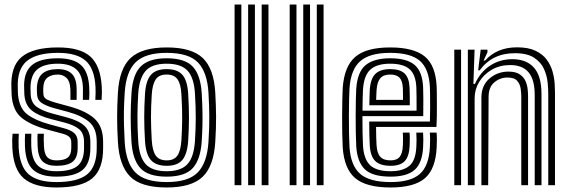

<svg xmlns="http://www.w3.org/2000/svg" viewBox="-20 -820 2522 850"><path d="M229.5 -86Q189.2 -86 168.9 -105.2Q148.5 -124.5 146.5 -172.8Q146.2 -179.5 145.9 -199.5Q145.5 -219.5 146.5 -228H174.2Q173.5 -220.2 173.6 -205.9Q173.8 -191.5 174.5 -173.8Q175.8 -138.5 189.2 -124.2Q202.8 -110 229.5 -110Q264.8 -110 280.1 -122.6Q295.5 -135.2 295.5 -164Q295.5 -170 295.6 -178.2Q295.8 -186.5 295.5 -192Q295 -207 285.2 -215.2Q275.5 -223.5 254 -229L190.5 -246Q116 -266 75.9 -298.4Q35.8 -330.8 31.5 -399.8Q31.2 -406.2 31.1 -414.1Q31 -422 30.5 -429Q25.8 -526.5 76.4 -568.2Q127 -610 236.5 -610Q335 -610 380 -569.6Q425 -529.2 430.5 -436Q431.2 -423.5 431.1 -409Q431 -394.5 429.8 -378H402Q403.2 -393 403.2 -408.2Q403.2 -423.5 402.8 -434.2Q398.8 -515.8 359.5 -550.9Q320.2 -586 236.5 -586Q142.2 -586 98.5 -549.5Q54.8 -513 58.8 -429Q59.2 -421.2 59.1 -414Q59 -406.8 59.8 -399.8Q65.8 -340.2 100.9 -313.6Q136 -287 198 -270L260.5 -253Q294 -244 308.9 -230.5Q323.8 -217 323.8 -192V-164Q323.8 -122.2 301.8 -104.1Q279.8 -86 229.5 -86ZM229.5 -38Q160.2 -38 127 -68Q93.8 -98 90.5 -170.5Q90 -182.2 90.1 -201.1Q90.2 -220 91 -228H118.8Q118 -220.2 118.1 -200.9Q118.2 -181.5 118.5 -171.8Q121.2 -112 147.5 -87Q173.8 -62 229.5 -62Q295.2 -62 323.6 -85.8Q352 -109.5 352 -164V-192Q352 -230.2 329.8 -248.4Q307.5 -266.5 267 -277L205.5 -293Q151.2 -307 121.8 -330.1Q92.2 -353.2 88 -398.8Q87.2 -406.5 87.4 -414.4Q87.5 -422.2 87 -429Q83.5 -497.5 119.2 -529.8Q155 -562 236.5 -562Q305 -562 338.4 -532Q371.8 -502 375 -432.8Q375.5 -425.2 375.6 -409.8Q375.8 -394.2 374.5 -378H346.8Q346.8 -394.2 347.1 -408.4Q347.5 -422.5 347.2 -428.8Q345.8 -487.8 317.9 -512.9Q290 -538 236.5 -538Q174.5 -538 144.8 -512.6Q115 -487.2 115 -429Q115 -413.5 116 -400Q118.2 -364.5 143.4 -346.6Q168.5 -328.8 213 -317L273.5 -301Q329.8 -286.2 354.9 -261.8Q380 -237.2 380 -192V-164Q380 -96.5 345.1 -67.2Q310.2 -38 229.5 -38ZM229.5 10Q133.2 10 86 -29.9Q38.8 -69.8 34.5 -168Q33 -203 35.5 -228H63.2Q62.5 -220.2 62.2 -201.5Q62 -182.8 62.5 -169.2Q66.5 -84.2 106.2 -49.1Q146 -14 229.5 -14Q325.2 -14 366.8 -48.9Q408.2 -83.8 408.2 -164V-192Q408.2 -252.2 374.4 -280.5Q340.5 -308.8 280 -325L220.5 -341Q188 -349.8 167.1 -362.5Q146.2 -375.2 144.2 -399.8Q144 -404.5 143.5 -413.1Q143 -421.8 143.2 -429Q144.5 -474 167.5 -494Q190.5 -514 236.5 -514Q276.8 -514 297.6 -493.6Q318.5 -473.2 319.2 -427.8Q319.5 -416.2 319.4 -407.2Q319.2 -398.2 319.2 -378H291.8Q291.8 -392.8 291.8 -407.2Q291.8 -421.8 291.5 -426Q290 -460.2 274.4 -475.1Q258.8 -490 236.5 -490Q206.5 -490 189.2 -475.8Q172 -461.5 171.5 -429Q171.2 -421.5 171.4 -414.2Q171.5 -407 172.5 -399.8Q174.5 -385.8 189.5 -378.6Q204.5 -371.5 228 -365L286.5 -349Q362.2 -328.5 399.4 -293.9Q436.5 -259.2 436.5 -192V-164Q436.5 -70.8 388.4 -30.4Q340.2 10 229.5 10Z M718 10Q604 10 556 -38.6Q508 -87.2 502 -191Q498.5 -251.5 498.5 -301.1Q498.5 -350.8 502 -410Q508.5 -517 558.6 -563.5Q608.8 -610 718 -610Q828.8 -610 877.9 -562.9Q927 -515.8 933 -410Q936.2 -354.5 936.6 -304.1Q937 -253.8 933 -191Q926.2 -84 876.8 -37Q827.2 10 718 10ZM718 -14Q814 -14 855.6 -56.9Q897.2 -99.8 903 -192.8Q907 -257.5 906.6 -304.8Q906.2 -352 903 -408.2Q897.8 -499.5 856.9 -542.8Q816 -586 718 -586Q623 -586 580.4 -544.2Q537.8 -502.5 532 -408.2Q529.2 -363.5 528.6 -329.2Q528 -295 529 -263Q530 -231 532 -192.5Q537.2 -100 578.9 -57Q620.5 -14 718 -14ZM718 -38Q635.5 -38 601 -76.1Q566.5 -114.2 561.8 -195.5Q558.5 -254.8 558.5 -302.4Q558.5 -350 562 -406.5Q567 -489.8 603.1 -525.9Q639.2 -562 718 -562Q799.5 -562 833.9 -524.5Q868.2 -487 873 -407Q875.5 -363.5 876.2 -330.1Q877 -296.8 876.2 -265.1Q875.5 -233.5 873 -194.5Q868 -114.8 833.9 -76.4Q799.8 -38 718 -38ZM718 -62Q781 -62 809.9 -93.4Q838.8 -124.8 843.2 -197.8Q846.5 -249 846.6 -296.9Q846.8 -344.8 843.2 -403.8Q839.2 -476 810.4 -507Q781.5 -538 718 -538Q651.8 -538 623.9 -505.2Q596 -472.5 591.8 -403.5Q588.8 -355 588.5 -306Q588.2 -257 591.8 -196.5Q596 -125.8 624.5 -93.9Q653 -62 718 -62ZM718 -86Q669.8 -86 647.5 -112Q625.2 -138 621.8 -197.8Q618.5 -253.8 618.5 -301.4Q618.5 -349 621.8 -402.5Q625.5 -462.8 648 -488.4Q670.5 -514 718 -514Q765.8 -514 787.9 -488.2Q810 -462.5 813.2 -403Q816.8 -344.5 816.6 -297.5Q816.5 -250.5 813.2 -198.5Q809.5 -139 787.8 -112.5Q766 -86 718 -86ZM718 -110Q750.5 -110 765.4 -131.2Q780.2 -152.5 783.2 -200.2Q786 -245.2 786.5 -291.6Q787 -338 783.2 -401.5Q780.8 -448 765.8 -469Q750.8 -490 718 -490Q683.2 -490 668.9 -467.8Q654.5 -445.5 651.8 -400.8Q648.2 -343.5 648.4 -299.9Q648.5 -256.2 651.8 -199.5Q654.5 -153.5 669.2 -131.8Q684 -110 718 -110Z M1138.5 0V-800H1168.5V0ZM1018.5 0V-800H1048.5V0ZM1078.5 0V-800H1108.5V0Z M1382.5 0V-800H1412.5V0ZM1262.5 0V-800H1292.5V0ZM1322.5 0V-800H1352.5V0Z M1709.2 10Q1601.2 10 1552.4 -31.5Q1503.5 -73 1497.2 -168Q1495.8 -191.2 1495.1 -228.4Q1494.5 -265.5 1494.6 -305.8Q1494.8 -346 1495.5 -379.8Q1496.2 -413.5 1497.2 -430Q1504 -526.5 1552.8 -568.2Q1601.5 -610 1707.2 -610Q1811.2 -610 1860 -570.4Q1908.8 -530.8 1913.2 -436Q1913.5 -428.2 1913.8 -407.1Q1914 -386 1914.1 -358.8Q1914.2 -331.5 1913.9 -304.5Q1913.5 -277.5 1912.2 -258H1644.8Q1645.2 -231.2 1645.6 -211.2Q1646 -191.2 1647 -177.5Q1649.2 -141.2 1663.8 -125.6Q1678.2 -110 1709.2 -110Q1736.5 -110 1749.1 -125.1Q1761.8 -140.2 1763.5 -175Q1764 -187.5 1764.2 -202.4Q1764.5 -217.2 1763.2 -233H1793.2Q1794.5 -218.5 1794.2 -202.4Q1794 -186.2 1793.5 -173.8Q1791.2 -126.8 1771.5 -106.4Q1751.8 -86 1709.2 -86Q1663.2 -86 1641.6 -106.8Q1620 -127.5 1617 -175.8Q1615.8 -195.5 1615.2 -223.2Q1614.8 -251 1614.5 -282H1883.2Q1884.2 -311.5 1884.2 -343.2Q1884.2 -375 1884 -400.1Q1883.8 -425.2 1883.2 -434.5Q1879.2 -515.8 1838.5 -550.9Q1797.8 -586 1707.2 -586Q1617 -586 1575 -549.4Q1533 -512.8 1527.2 -428.8Q1526.2 -413.5 1525.5 -380.9Q1524.8 -348.2 1524.6 -308.6Q1524.5 -269 1525.1 -231.6Q1525.8 -194.2 1527.2 -169.8Q1532.5 -87.2 1574.2 -50.6Q1616 -14 1709.2 -14Q1798.5 -14 1838.9 -50.1Q1879.2 -86.2 1883.2 -169Q1884 -184.5 1884.1 -201.5Q1884.2 -218.5 1882.8 -233H1912.8Q1914.2 -218.8 1914.1 -201.9Q1914 -185 1913.2 -168Q1908.8 -72.5 1861.4 -31.2Q1814 10 1709.2 10ZM1709.2 -38Q1628.8 -38 1595.1 -70.6Q1561.5 -103.2 1557.2 -171.8Q1555.8 -196.5 1555.1 -233.8Q1554.5 -271 1554.6 -310.1Q1554.8 -349.2 1555.4 -380.8Q1556 -412.2 1557 -425.8Q1562.2 -502.5 1599.2 -532.2Q1636.2 -562 1707.2 -562Q1781.2 -562 1815.6 -532.6Q1850 -503.2 1853.2 -433.8Q1853.8 -421.5 1854.1 -382.9Q1854.5 -344.2 1853.8 -306H1584.5Q1584.5 -265.2 1585.1 -230.8Q1585.8 -196.2 1587 -174.8Q1591 -114.2 1619.1 -88.1Q1647.2 -62 1709.2 -62Q1762.8 -62 1791.5 -85.2Q1820.2 -108.5 1823.2 -170.5Q1824 -185.8 1824.1 -201Q1824.2 -216.2 1823 -233H1853Q1854.2 -217.5 1854.1 -202.1Q1854 -186.8 1853.2 -169.8Q1850 -99.5 1816.5 -68.8Q1783 -38 1709.2 -38ZM1584.8 -330H1824.2Q1824.5 -362.8 1824.1 -391.8Q1823.8 -420.8 1823.2 -433Q1820.8 -489 1793.5 -513.5Q1766.2 -538 1707.2 -538Q1649.2 -538 1620.2 -512.5Q1591.2 -487 1587 -423.8Q1586.2 -413 1585.6 -386.8Q1585 -360.5 1584.8 -330ZM1615 -354Q1615.2 -363.2 1615.6 -378Q1616 -392.8 1616.4 -405.8Q1616.8 -418.8 1617 -422.2Q1620.5 -473 1642.4 -493.5Q1664.2 -514 1707.2 -514Q1750.5 -514 1770.9 -494.9Q1791.2 -475.8 1793.2 -432.5Q1793.8 -421 1794 -399.1Q1794.2 -377.2 1794.2 -354ZM1645.2 -378H1764.2Q1764 -393.8 1763.9 -409.6Q1763.8 -425.5 1763.5 -429.5Q1762 -462 1748.8 -476Q1735.5 -490 1707.2 -490Q1677.8 -490 1663.6 -473.6Q1649.5 -457.2 1647 -421Q1646 -405.8 1645.2 -378Z M2407.2 0V-405.8Q2407.2 -424.2 2404.5 -453.9Q2401.8 -483.5 2388.8 -513.5Q2375.8 -543.5 2345.2 -564Q2314.8 -584.5 2259.2 -584.5Q2159 -584.5 2103.5 -508.5H2096.8L2108 -600H2137.8L2138.2 -589L2121 -552H2127.5Q2180.2 -610.5 2269 -610.5Q2319.5 -610.5 2351.2 -595.1Q2383 -579.8 2400.8 -555.4Q2418.5 -531 2426.1 -503.6Q2433.8 -476.2 2435.4 -451.8Q2437 -427.2 2437 -411.8V0ZM1991.2 0V-600H2021.2V0ZM2051.2 0V-600H2081L2075.8 -448.5H2082.5Q2107 -502.2 2151 -530.4Q2195 -558.5 2250 -558Q2311.5 -557.5 2344.4 -520Q2377.2 -482.5 2377.2 -403.8V0H2347.2V-399.8Q2347.2 -467.8 2319.9 -499.9Q2292.5 -532 2238.8 -532Q2192.8 -532 2157.1 -511.4Q2121.5 -490.8 2101.4 -457.4Q2081.2 -424 2081.2 -385.2V0ZM2111.2 0V-388Q2111.2 -441.5 2146.8 -472.2Q2182.2 -503 2231 -503Q2263.5 -503 2281.4 -490.6Q2299.2 -478.2 2306.9 -460.1Q2314.5 -442 2316.1 -423.8Q2317.8 -405.5 2317.8 -393.8V0H2287.8V-392Q2287.8 -406.5 2285.2 -426.5Q2282.8 -446.5 2270 -461.6Q2257.2 -476.8 2226.5 -476.8Q2194 -476.8 2168.6 -455.6Q2143.2 -434.5 2143 -391.2L2141.2 0Z"/></svg>

Font: Big Shoulders Inline Text Black
Style: Regular
Weight: 900
Designer: Patric King
Foundry: XO Type Co
Version: Version 1.000